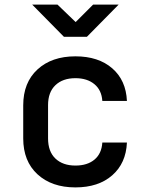

<svg xmlns="http://www.w3.org/2000/svg" viewBox="-20 -805 640 835"><path d="M308 10Q205 10 143 -47Q81 -104 81 -203V-347Q81 -446 143 -503Q205 -560 308 -560Q408 -560 468 -508Q528 -456 532 -366H425Q422 -413 390.5 -439Q359 -465 308 -465Q253 -465 221 -434.5Q189 -404 189 -348V-203Q189 -146 221 -115.5Q253 -85 308 -85Q360 -85 391 -111Q422 -137 425 -185H532Q528 -95 468 -42.5Q408 10 308 10ZM258 -645 120 -785H230L309 -709L385 -785H496L358 -645Z"/></svg>

Font: JetBrains Mono SemiBold
Style: Regular
Weight: 472
Monospace: yes
Designer: Philipp Nurullin, Konstantin Bulenkov
Foundry: JetBrains
Version: Version 2.305; ttfautohint (v1.8.4.7-5d5b)